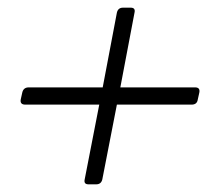

<svg xmlns="http://www.w3.org/2000/svg" viewBox="-20 -483 568 501"><path d="M489 -255Q503 -255 500 -241L496 -223Q494 -210 480 -210H285L247 -15Q244 -2 231 -2H211Q198 -2 201 -15L239 -210H46Q32 -210 34 -223L38 -241Q41 -255 55 -255H248L285 -450Q288 -463 301 -463H321Q334 -463 331 -450L294 -255Z"/></svg>

Font: Young Serif Light
Style: Italic
Weight: 300
Italic angle: -10.979°
Designer: Bastien Sozeau
Foundry: NBR — Bastien Sozeau
Version: Version 5.001